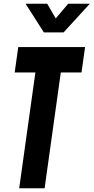

<svg xmlns="http://www.w3.org/2000/svg" viewBox="-20 -1000 497 1020"><path d="M82 0 168 -615H58L77 -750H432L413 -615H303L217 0ZM213 -828 116 -980H231L276 -902L342 -980H457L318 -828Z"/></svg>

Font: Mohave
Style: Bold Italic
Weight: 700
Italic angle: -8°
Designer: Gumpita Rahayu
Foundry: Tokotype
Version: Version 2.003; ttfautohint (v1.8.3)